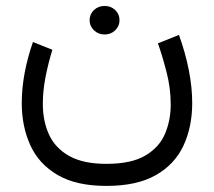

<svg xmlns="http://www.w3.org/2000/svg" viewBox="-20 -401 709 637"><path d="M277.3 -334Q277.3 -354 291.7 -367.7Q306.2 -381.3 327.1 -381.3Q348.1 -381.3 362.3 -367.7Q376.5 -354 376.5 -334Q376.5 -314.5 362.3 -300.5Q348.1 -286.6 327.1 -286.6Q306.2 -286.6 291.7 -300.5Q277.3 -314.5 277.3 -334ZM333 142.6Q415.5 142.6 461.9 115.2Q508.3 87.9 527.3 43.2Q546.4 -1.5 546.4 -54.2Q546.4 -108.9 532.2 -163.3Q518.1 -217.8 503.9 -257.3L573.7 -285.2Q595.2 -225.6 606.4 -168.5Q617.7 -111.3 617.7 -59.6Q617.7 20.5 588.4 82.8Q559.1 145 496.3 180.4Q433.6 215.8 333 215.8Q232.9 215.8 170.9 179.4Q108.9 143.1 80.6 80.8Q52.2 18.6 52.2 -59.1Q52.2 -108.4 62 -160.2Q71.8 -211.9 89.4 -261.7L153.8 -235.8Q140.1 -191.9 131.1 -145.8Q122.1 -99.6 122.1 -56.2Q122.1 1 142.8 45.9Q163.6 90.8 210 116.7Q256.3 142.6 333 142.6Z"/></svg>

Font: Vazirmatn RD FD Light
Style: Regular
Weight: 300
Designer: Saber Rastikerdar
Foundry: Saber Rastikerdar
Version: Version 33.003